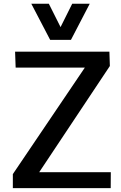

<svg xmlns="http://www.w3.org/2000/svg" viewBox="-20 -980 631 1000"><path d="M46.9 0V-73.2L421.9 -627.9H61.5L58.6 -710.9H549.8L552.2 -636.2L184.1 -83H557.1L556.6 0ZM241.2 -772.5 143.1 -960.4H234.4L295.4 -838.9L356 -960.4H447.3L349.6 -772.5Z"/></svg>

Font: Comme Medium
Style: Regular
Weight: 500
Version: Version 1.000;gftools[0.9.27]